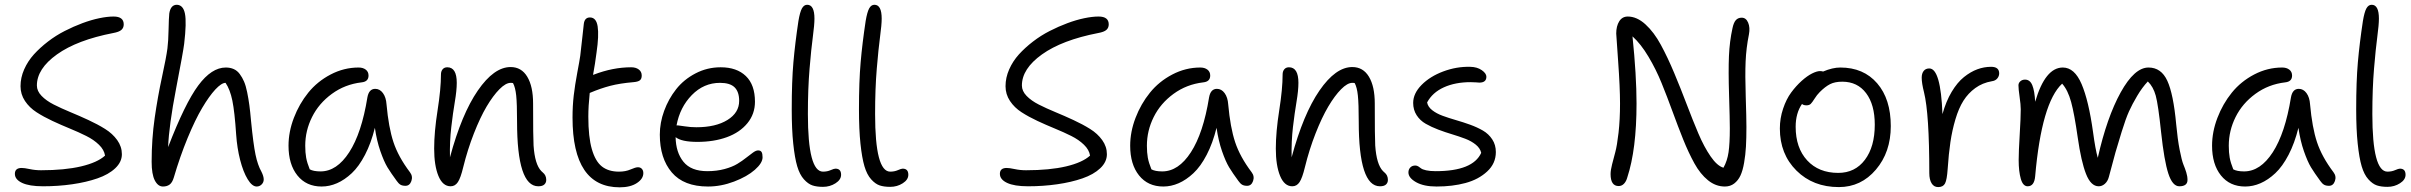

<svg xmlns="http://www.w3.org/2000/svg" viewBox="-20 -780 10211 813"><path d="M162.1 8.8Q104 8.8 73.5 -5.6Q43 -20 43 -43.9Q43 -68.8 71.8 -68.8Q83.5 -68.8 106 -64Q128.4 -59.1 153.8 -59.1Q253.9 -59.1 323.2 -75.4Q392.6 -91.8 424.8 -121.1Q420.9 -146 398.9 -167.2Q377 -188.5 345.2 -204.3Q313.5 -220.2 275.9 -235.6Q238.3 -251 201.7 -268.1Q165 -285.2 134.8 -304.7Q104.5 -324.2 85.7 -352.5Q66.9 -380.9 66.9 -415Q66.9 -451.2 82.3 -486.1Q97.7 -521 123.5 -549.6Q149.4 -578.1 183.1 -604Q216.8 -629.9 254.2 -648.9Q291.5 -668 328.9 -681.9Q366.2 -695.8 400.4 -702.9Q434.6 -710 460.9 -710Q503.9 -710 503.9 -676.8Q503.9 -662.1 493.9 -653.3Q483.9 -644.5 459 -640.1Q306.2 -610.4 221.2 -549.6Q136.2 -488.8 136.2 -418Q136.2 -394.5 156 -374Q175.8 -353.5 207.5 -337.4Q239.3 -321.3 277.6 -305.4Q315.9 -289.6 354.5 -271.7Q393.1 -253.9 424.8 -234.1Q456.5 -214.4 476.3 -186.8Q496.1 -159.2 496.1 -127Q496.1 -94.2 468 -67.6Q439.9 -41 392.6 -24.7Q345.2 -8.3 286.1 0.2Q227.1 8.8 162.1 8.8Z M669.9 9.8Q648.9 9.8 635.5 -16.1Q622.1 -42 622.1 -95.2Q622.1 -190.9 635 -280.8Q647.9 -370.6 666 -454.1Q684.1 -537.6 689 -575.2Q692.9 -605.5 693.8 -655Q694.8 -704.6 696.8 -723.1Q702.6 -759.8 729 -759.8Q755.9 -758.8 763.2 -721.9Q770.5 -685.1 759.8 -594.2Q755.9 -562 725.6 -404.8Q695.3 -247.6 691.9 -157.2Q763.2 -342.3 819.6 -418.2Q876 -494.1 936 -494.1Q955.1 -494.1 969.7 -487.5Q984.4 -481 995.1 -466.6Q1005.9 -452.1 1013.4 -434.6Q1021 -417 1026.6 -389.4Q1032.2 -361.8 1035.9 -334.5Q1039.6 -307.1 1043 -268.1Q1052.7 -169.4 1062 -125Q1071.3 -80.6 1086.9 -53.2Q1096.7 -33.7 1096.7 -20Q1096.7 -7.8 1087.9 1Q1079.1 9.8 1066.9 9.8Q1047.4 9.8 1028.6 -21.2Q1009.8 -52.2 996.8 -102.8Q983.9 -153.3 980 -210Q973.6 -306.6 963.9 -354Q954.1 -401.4 935.1 -429.2Q918 -429.2 891.8 -401.1Q865.7 -373 836.2 -323.2Q806.6 -273.4 774.4 -195.6Q742.2 -117.7 715.8 -27.8Q709.5 -6.8 698.2 1.5Q687 9.8 669.9 9.8Z M1341.8 9.8Q1276.9 9.8 1239.3 -37.1Q1201.7 -84 1201.7 -163.1Q1201.7 -221.7 1224.4 -281Q1247.1 -340.3 1285.4 -387.7Q1323.7 -435.1 1380.1 -464.6Q1436.5 -494.1 1498.5 -494.1Q1517.1 -494.1 1528.8 -485.1Q1540.5 -476.1 1540.5 -460Q1540.5 -434.1 1510.7 -431.2Q1440.4 -422.9 1385.3 -382.6Q1330.1 -342.3 1301.3 -284.4Q1272.5 -226.6 1272.5 -163.1Q1272.5 -133.8 1276.4 -112.3Q1280.3 -90.8 1291.5 -63Q1307.1 -54.2 1337.4 -54.2Q1406.2 -54.2 1458.7 -135.3Q1511.2 -216.3 1535.6 -367.2Q1542 -403.8 1568.8 -403.8Q1588.4 -403.8 1601.6 -385.7Q1614.7 -367.7 1616.7 -337.9Q1625.5 -240.2 1646 -178.2Q1666.5 -116.2 1715.8 -50.8Q1729 -33.7 1721.9 -13.4Q1714.8 6.8 1696.8 6.8Q1683.6 6.8 1675.5 2Q1667.5 -2.9 1659.7 -14.2Q1635.3 -47.4 1620.6 -71.5Q1606 -95.7 1590.6 -139.9Q1575.2 -184.1 1567.4 -238.8Q1551.3 -173.8 1525.6 -124.5Q1500 -75.2 1469.5 -46.6Q1439 -18.1 1407 -4.2Q1375 9.8 1341.8 9.8Z M2259.3 8.8Q2169.4 8.8 2169.4 -265.1Q2169.4 -341.3 2165.8 -375.7Q2162.1 -410.2 2152.3 -428.2Q2149.4 -429.2 2142.1 -429.2Q2121.6 -429.2 2094.7 -402.1Q2067.9 -375 2040.5 -328.9Q2013.2 -282.7 1986.6 -214.8Q1960 -147 1941.4 -71.8Q1930.7 -26.9 1918.9 -9Q1907.2 8.8 1888.2 8.8Q1854.5 8.8 1836.4 -35.2Q1818.4 -79.1 1818.4 -150.9Q1818.4 -221.2 1832.8 -312.5Q1847.2 -403.8 1847.2 -464.8Q1847.2 -478 1854.2 -486.6Q1861.3 -495.1 1874 -495.1Q1914.1 -495.1 1914.1 -429.2Q1914.1 -397 1906 -349.4Q1897.9 -301.8 1890.9 -241.5Q1883.8 -181.2 1885.3 -113.8Q1934.6 -296.9 2003.2 -396.5Q2071.8 -496.1 2142.1 -496.1Q2188 -496.1 2212.6 -455.1Q2237.3 -414.1 2237.3 -341.8Q2237.3 -195.8 2239.3 -164.1Q2244.6 -84 2272 -55.7Q2274.9 -52.2 2278.3 -49.8Q2293 -38.1 2293 -18.1Q2293 -6.3 2284.9 1.2Q2276.9 8.8 2259.3 8.8Z M2604 13.2Q2404.3 13.2 2404.3 -282.2Q2404.3 -331.5 2409.4 -375.7Q2414.6 -419.9 2424.3 -471.7Q2434.1 -523.4 2437 -543.9Q2441.4 -582.5 2446.5 -628.2Q2451.7 -673.8 2452.1 -679.2Q2455.6 -706.1 2478 -706.1Q2504.9 -706.1 2510.7 -668Q2516.6 -629.9 2505.9 -557.1Q2500 -510.7 2491.2 -462.9L2494.1 -463.9Q2575.2 -495.1 2652.8 -495.1Q2672.4 -495.1 2684.8 -485.8Q2697.3 -476.6 2697.3 -460Q2697.3 -445.8 2689.2 -439.7Q2681.2 -433.6 2662.1 -432.1Q2604.5 -427.2 2563.7 -416.5Q2522.9 -405.8 2479 -387.2L2477.1 -386.2Q2471.2 -330.6 2471.2 -286.1Q2471.2 -200.2 2486.1 -148.4Q2501 -96.7 2528.8 -75Q2556.6 -53.2 2601.1 -53.2Q2628.9 -53.2 2650.1 -62.5Q2671.4 -71.8 2681.2 -71.8Q2691.9 -71.8 2698 -64.9Q2704.1 -58.1 2704.1 -46.9Q2704.1 -22.9 2676.8 -4.9Q2649.4 13.2 2604 13.2Z M2978 9.8Q2875.5 9.8 2824.7 -49.8Q2773.9 -109.4 2773.9 -210Q2773.9 -260.3 2792.2 -310.5Q2810.5 -360.8 2843 -402.1Q2875.5 -443.4 2925 -469.2Q2974.6 -495.1 3031.7 -495.1Q3099.6 -495.1 3138.2 -458Q3176.8 -420.9 3176.8 -349.1Q3176.8 -297.4 3144.8 -258.3Q3112.8 -219.2 3057.9 -199.2Q3002.9 -179.2 2933.1 -179.2Q2865.7 -179.2 2840.8 -199.2Q2841.8 -134.8 2874 -95Q2906.2 -55.2 2975.1 -55.2Q3014.6 -55.2 3047.9 -64.2Q3081.1 -73.2 3102.3 -86.2Q3123.5 -99.1 3139.6 -112.1Q3155.8 -125 3168.5 -134Q3181.2 -143.1 3189.9 -143.1Q3200.7 -143.1 3204.8 -136.2Q3209 -129.4 3209 -113.8Q3209 -89.8 3176.3 -61Q3143.6 -32.2 3088.4 -11.2Q3033.2 9.8 2978 9.8ZM2851.1 -249Q2855 -249 2879.2 -245.1Q2903.3 -241.2 2928.7 -241.2Q3010.7 -241.2 3060.3 -272Q3109.9 -302.7 3109.9 -353Q3109.9 -391.1 3090.6 -410.2Q3071.3 -429.2 3028.8 -429.2Q2960 -429.2 2909.4 -377.4Q2858.9 -325.7 2844.7 -249Z M3464.8 11.2Q3438.5 11.2 3420.2 5.1Q3401.9 -1 3384 -20.8Q3366.2 -40.5 3355.7 -75.9Q3345.2 -111.3 3338.9 -171.6Q3332.5 -231.9 3332.5 -316.9Q3332.5 -435.5 3339.6 -516.4Q3346.7 -597.2 3360.8 -690.9Q3367.2 -729 3375.7 -744.4Q3384.3 -759.8 3397.9 -759.8Q3428.7 -759.8 3428.7 -701.2Q3428.7 -675.3 3421.9 -624.5Q3415 -573.7 3408 -489.3Q3400.9 -404.8 3400.9 -296.9Q3400.9 -53.2 3464.8 -53.2Q3482.9 -53.2 3497.3 -59.6Q3511.7 -65.9 3517.6 -65.9Q3541.5 -65.9 3541.5 -40Q3541.5 -19 3517.8 -3.9Q3494.1 11.2 3464.8 11.2Z M3749.5 11.2Q3723.1 11.2 3704.8 5.1Q3686.5 -1 3668.7 -20.8Q3650.9 -40.5 3640.4 -75.9Q3629.9 -111.3 3623.5 -171.6Q3617.2 -231.9 3617.2 -316.9Q3617.2 -435.5 3624.3 -516.4Q3631.3 -597.2 3645.5 -690.9Q3651.9 -729 3660.4 -744.4Q3668.9 -759.8 3682.6 -759.8Q3713.4 -759.8 3713.4 -701.2Q3713.4 -675.3 3706.5 -624.5Q3699.7 -573.7 3692.6 -489.3Q3685.5 -404.8 3685.5 -296.9Q3685.5 -53.2 3749.5 -53.2Q3767.6 -53.2 3782 -59.6Q3796.4 -65.9 3802.2 -65.9Q3826.2 -65.9 3826.2 -40Q3826.2 -19 3802.5 -3.9Q3778.8 11.2 3749.5 11.2Z M4333 8.8Q4274.9 8.8 4244.4 -5.6Q4213.9 -20 4213.9 -43.9Q4213.9 -68.8 4242.7 -68.8Q4254.4 -68.8 4276.9 -64Q4299.3 -59.1 4324.7 -59.1Q4424.8 -59.1 4494.1 -75.4Q4563.5 -91.8 4595.7 -121.1Q4591.8 -146 4569.8 -167.2Q4547.9 -188.5 4516.1 -204.3Q4484.4 -220.2 4446.8 -235.6Q4409.2 -251 4372.6 -268.1Q4335.9 -285.2 4305.7 -304.7Q4275.4 -324.2 4256.6 -352.5Q4237.8 -380.9 4237.8 -415Q4237.8 -451.2 4253.2 -486.1Q4268.6 -521 4294.4 -549.6Q4320.3 -578.1 4354 -604Q4387.7 -629.9 4425 -648.9Q4462.4 -668 4499.8 -681.9Q4537.1 -695.8 4571.3 -702.9Q4605.5 -710 4631.8 -710Q4674.8 -710 4674.8 -676.8Q4674.8 -662.1 4664.8 -653.3Q4654.8 -644.5 4629.9 -640.1Q4477.1 -610.4 4392.1 -549.6Q4307.1 -488.8 4307.1 -418Q4307.1 -394.5 4326.9 -374Q4346.7 -353.5 4378.4 -337.4Q4410.2 -321.3 4448.5 -305.4Q4486.8 -289.6 4525.4 -271.7Q4564 -253.9 4595.7 -234.1Q4627.4 -214.4 4647.2 -186.8Q4667 -159.2 4667 -127Q4667 -94.2 4638.9 -67.6Q4610.8 -41 4563.5 -24.7Q4516.1 -8.3 4457 0.2Q4397.9 8.8 4333 8.8Z M4905.8 9.8Q4840.8 9.8 4803.2 -37.1Q4765.6 -84 4765.6 -163.1Q4765.6 -221.7 4788.3 -281Q4811 -340.3 4849.4 -387.7Q4887.7 -435.1 4944.1 -464.6Q5000.5 -494.1 5062.5 -494.1Q5081.1 -494.1 5092.8 -485.1Q5104.5 -476.1 5104.5 -460Q5104.5 -434.1 5074.7 -431.2Q5004.4 -422.9 4949.2 -382.6Q4894 -342.3 4865.2 -284.4Q4836.4 -226.6 4836.4 -163.1Q4836.4 -133.8 4840.3 -112.3Q4844.2 -90.8 4855.5 -63Q4871.1 -54.2 4901.4 -54.2Q4970.2 -54.2 5022.7 -135.3Q5075.2 -216.3 5099.6 -367.2Q5106 -403.8 5132.8 -403.8Q5152.3 -403.8 5165.5 -385.7Q5178.7 -367.7 5180.7 -337.9Q5189.5 -240.2 5210 -178.2Q5230.5 -116.2 5279.8 -50.8Q5293 -33.7 5285.9 -13.4Q5278.8 6.8 5260.7 6.8Q5247.6 6.8 5239.5 2Q5231.4 -2.9 5223.6 -14.2Q5199.2 -47.4 5184.6 -71.5Q5169.9 -95.7 5154.5 -139.9Q5139.2 -184.1 5131.3 -238.8Q5115.2 -173.8 5089.6 -124.5Q5064 -75.2 5033.4 -46.6Q5002.9 -18.1 4970.9 -4.2Q4939 9.8 4905.8 9.8Z M5823.2 8.8Q5733.4 8.8 5733.4 -265.1Q5733.4 -341.3 5729.7 -375.7Q5726.1 -410.2 5716.3 -428.2Q5713.4 -429.2 5706.1 -429.2Q5685.5 -429.2 5658.7 -402.1Q5631.8 -375 5604.5 -328.9Q5577.1 -282.7 5550.5 -214.8Q5523.9 -147 5505.4 -71.8Q5494.6 -26.9 5482.9 -9Q5471.2 8.8 5452.1 8.8Q5418.5 8.8 5400.4 -35.2Q5382.3 -79.1 5382.3 -150.9Q5382.3 -221.2 5396.7 -312.5Q5411.1 -403.8 5411.1 -464.8Q5411.1 -478 5418.2 -486.6Q5425.3 -495.1 5438 -495.1Q5478 -495.1 5478 -429.2Q5478 -397 5470 -349.4Q5461.9 -301.8 5454.8 -241.5Q5447.8 -181.2 5449.2 -113.8Q5498.5 -296.9 5567.1 -396.5Q5635.7 -496.1 5706.1 -496.1Q5752 -496.1 5776.6 -455.1Q5801.3 -414.1 5801.3 -341.8Q5801.3 -195.8 5803.2 -164.1Q5808.6 -84 5835.9 -55.7Q5838.9 -52.2 5842.3 -49.8Q5856.9 -38.1 5856.9 -18.1Q5856.9 -6.3 5848.9 1.2Q5840.8 8.8 5823.2 8.8Z M6063 9.8Q6008.8 9.8 5976.3 -8.5Q5943.8 -26.9 5943.8 -49.8Q5943.8 -62.5 5951.7 -70.8Q5959.5 -79.1 5973.1 -79.1Q5979.5 -79.1 5985.6 -75.4Q5991.7 -71.8 5997.3 -67.1Q6002.9 -62.5 6019 -58.8Q6035.2 -55.2 6059.1 -55.2Q6216.8 -55.2 6252 -132.8Q6247.6 -152.3 6229 -167.5Q6210.4 -182.6 6184.8 -192.4Q6159.2 -202.1 6129.2 -211.2Q6099.1 -220.2 6070.1 -231.2Q6041 -242.2 6017.1 -255.9Q5993.2 -269.5 5978.5 -292.2Q5963.9 -314.9 5963.9 -344.2Q5963.9 -384.3 5999.5 -420.4Q6035.2 -456.5 6091.3 -477.5Q6147.5 -498.5 6205.1 -497.1Q6234.9 -496.6 6254.4 -482.9Q6273.9 -469.2 6273.9 -455.1Q6273.9 -430.2 6244.1 -430.2Q6242.7 -430.2 6230.5 -431.2Q6218.3 -432.1 6207 -432.1Q6142.1 -432.1 6093.8 -410.2Q6045.4 -388.2 6022.9 -346.2Q6026.4 -327.6 6044.4 -313.5Q6062.5 -299.3 6088.4 -289.8Q6114.3 -280.3 6144.8 -271.5Q6175.3 -262.7 6205.1 -252Q6234.9 -241.2 6259.3 -227.1Q6283.7 -212.9 6298.8 -189.7Q6314 -166.5 6314 -136.2Q6314 -87.9 6277.3 -54Q6240.7 -20 6185.5 -5.1Q6130.4 9.8 6063 9.8Z M6834 7.8Q6799.8 7.8 6799.8 -43Q6799.8 -59.1 6806.2 -84.2Q6812.5 -109.4 6819.8 -136Q6827.1 -162.6 6833.5 -217.8Q6839.8 -272.9 6839.8 -341.8Q6839.8 -409.7 6831.8 -520.8Q6823.7 -631.8 6823.7 -638.2Q6823.7 -669.4 6836.4 -689.7Q6849.1 -710 6872.6 -710Q6911.1 -710 6947.5 -676.8Q6983.9 -643.6 7012.9 -589.8Q7042 -536.1 7069.3 -470.7Q7096.7 -405.3 7122.1 -338.4Q7147.5 -271.5 7171.6 -214.6Q7195.8 -157.7 7223.4 -117.7Q7251 -77.6 7277.8 -69.8Q7293.9 -98.6 7299.3 -135.3Q7304.7 -171.9 7304.7 -236.8Q7304.7 -275.4 7301.5 -377.7Q7298.3 -480 7301 -542.5Q7303.7 -605 7315.9 -660.2Q7320.8 -684.1 7330.1 -694.6Q7339.4 -705.1 7355 -705.1Q7373.5 -705.1 7382.3 -684.1Q7391.1 -663.1 7385.7 -634.8Q7374 -576.7 7371.6 -519.3Q7369.1 -461.9 7372.1 -371.1Q7375 -280.3 7375 -242.2Q7375 -194.3 7373 -159.4Q7371.1 -124.5 7365.2 -90.8Q7359.4 -57.1 7349.6 -36.4Q7339.8 -15.6 7323.2 -2.9Q7306.6 9.8 7283.7 9.8Q7245.1 9.8 7212.4 -16.6Q7179.7 -43 7154.8 -88.1Q7129.9 -133.3 7107.4 -189.2Q7085 -245.1 7062 -308.1Q7039.1 -371.1 7015.6 -428.7Q6992.2 -486.3 6960.2 -540Q6928.2 -593.8 6892.6 -626Q6909.7 -460.4 6909.7 -341.8Q6909.7 -147.9 6870.6 -28.8Q6866.2 -12.2 6856.7 -2.2Q6847.2 7.8 6834 7.8Z M7766.6 12.2Q7657.2 12.2 7586.9 -57.6Q7516.6 -127.4 7516.6 -235.8Q7516.6 -279.3 7530.3 -319.8Q7543.9 -360.4 7564.5 -388.2Q7585 -416 7608.6 -437.3Q7632.3 -458.5 7652.8 -468.8Q7673.3 -479 7686.5 -479Q7693.8 -479 7699.7 -477.1Q7739.7 -494.1 7772.5 -494.1Q7871.1 -494.1 7928.7 -427.2Q7986.3 -360.4 7986.3 -246.1Q7986.3 -135.7 7923.3 -61.8Q7860.4 12.2 7766.6 12.2ZM7583.5 -243.2Q7583.5 -153.8 7632.3 -100.8Q7681.2 -47.9 7763.7 -47.9Q7835 -47.9 7876.7 -103.3Q7918.5 -158.7 7918.5 -252Q7918.5 -336.9 7881.8 -385.5Q7845.2 -434.1 7780.8 -434.1Q7749.5 -434.1 7729 -423.6Q7708.5 -413.1 7685.5 -390.1Q7673.3 -377.9 7663.6 -362.3Q7653.8 -346.7 7647.5 -340.3Q7641.1 -334 7629.4 -334Q7616.2 -334 7610.4 -339.8Q7583.5 -300.8 7583.5 -243.2Z M8187 12.2Q8168.9 12.2 8159.2 -3.7Q8149.4 -19.5 8149.4 -46.9Q8149.4 -298.8 8127 -389.2Q8117.2 -427.7 8117.2 -451.2Q8117.2 -468.8 8125.5 -479.5Q8133.8 -490.2 8149.4 -490.2Q8197.8 -490.2 8205.1 -296.9Q8220.2 -351.1 8244.1 -391.1Q8268.1 -431.2 8296.1 -453.6Q8324.2 -476.1 8352.8 -486.6Q8381.3 -497.1 8411.1 -497.1Q8445.3 -497.1 8445.3 -469.2Q8445.3 -457.5 8437.3 -447.8Q8429.2 -438 8414.1 -436Q8374.5 -429.2 8344.2 -407.2Q8314 -385.3 8293.9 -353.5Q8273.9 -321.8 8260 -274.9Q8246.1 -228 8238.8 -178.5Q8231.4 -128.9 8227.1 -64Q8224.1 -19 8216.1 -3.4Q8208 12.2 8187 12.2Z M8565.9 8.8Q8545.9 8.8 8536.9 -22.7Q8527.8 -54.2 8527.8 -102.1Q8527.8 -137.2 8532.2 -210Q8536.6 -282.7 8536.6 -316.9Q8536.6 -336.9 8531.7 -370.1Q8526.9 -403.3 8526.9 -418.9Q8526.9 -428.7 8534.9 -435.8Q8543 -442.9 8554.7 -442.9Q8575.7 -442.9 8585.4 -419.4Q8595.2 -396 8597.7 -349.1Q8640.1 -494.1 8714.8 -494.1Q8764.2 -494.1 8794.2 -424.1Q8824.2 -354 8842.8 -220.2Q8852.5 -147.9 8862.8 -111.8Q8901.4 -283.2 8959.7 -388.7Q9018.1 -494.1 9077.6 -494.1Q9131.3 -494.1 9157.2 -438Q9183.1 -381.8 9194.8 -253.9Q9200.7 -190.4 9209.5 -145.5Q9218.3 -100.6 9225.3 -83.5Q9232.4 -66.4 9237.5 -50Q9242.7 -33.7 9242.7 -18.1Q9242.7 8.8 9208 8.8Q9179.2 8.8 9161.6 -44.9Q9144 -98.6 9130.9 -220.2Q9118.7 -336.9 9108.2 -375Q9097.7 -413.1 9074.7 -435.1Q9050.8 -409.7 9029.8 -374.3Q9008.8 -338.9 8995.1 -308.6Q8981.4 -278.3 8963.9 -221.9Q8946.3 -165.5 8937.7 -134.8Q8929.2 -104 8909.7 -30.8Q8904.8 -12.2 8892.8 -1.7Q8880.9 8.8 8866.7 8.8Q8833.5 8.8 8813 -43.5Q8792.5 -95.7 8777.8 -198.2Q8763.7 -297.4 8750 -347.9Q8736.3 -398.4 8711.9 -425.8Q8625 -345.2 8597.7 -34.2Q8594.2 8.8 8565.9 8.8Z M9486.8 9.8Q9421.9 9.8 9384.3 -37.1Q9346.7 -84 9346.7 -163.1Q9346.7 -221.7 9369.4 -281Q9392.1 -340.3 9430.4 -387.7Q9468.8 -435.1 9525.1 -464.6Q9581.5 -494.1 9643.6 -494.1Q9662.1 -494.1 9673.8 -485.1Q9685.5 -476.1 9685.5 -460Q9685.5 -434.1 9655.8 -431.2Q9585.4 -422.9 9530.3 -382.6Q9475.1 -342.3 9446.3 -284.4Q9417.5 -226.6 9417.5 -163.1Q9417.5 -133.8 9421.4 -112.3Q9425.3 -90.8 9436.5 -63Q9452.1 -54.2 9482.4 -54.2Q9551.3 -54.2 9603.8 -135.3Q9656.2 -216.3 9680.7 -367.2Q9687 -403.8 9713.9 -403.8Q9733.4 -403.8 9746.6 -385.7Q9759.8 -367.7 9761.7 -337.9Q9770.5 -240.2 9791 -178.2Q9811.5 -116.2 9860.8 -50.8Q9874 -33.7 9866.9 -13.4Q9859.9 6.8 9841.8 6.8Q9828.6 6.8 9820.6 2Q9812.5 -2.9 9804.7 -14.2Q9780.3 -47.4 9765.6 -71.5Q9751 -95.7 9735.6 -139.9Q9720.2 -184.1 9712.4 -238.8Q9696.3 -173.8 9670.7 -124.5Q9645 -75.2 9614.5 -46.6Q9584 -18.1 9552 -4.2Q9520 9.8 9486.8 9.8Z M10089.4 11.2Q10063 11.2 10044.7 5.1Q10026.4 -1 10008.5 -20.8Q9990.7 -40.5 9980.2 -75.9Q9969.7 -111.3 9963.4 -171.6Q9957 -231.9 9957 -316.9Q9957 -435.5 9964.1 -516.4Q9971.2 -597.2 9985.4 -690.9Q9991.7 -729 10000.2 -744.4Q10008.8 -759.8 10022.5 -759.8Q10053.2 -759.8 10053.2 -701.2Q10053.2 -675.3 10046.4 -624.5Q10039.6 -573.7 10032.5 -489.3Q10025.4 -404.8 10025.4 -296.9Q10025.4 -53.2 10089.4 -53.2Q10107.4 -53.2 10121.8 -59.6Q10136.2 -65.9 10142.1 -65.9Q10166 -65.9 10166 -40Q10166 -19 10142.3 -3.9Q10118.7 11.2 10089.4 11.2Z"/></svg>

Font: Shantell Sans Normal
Style: Regular
Weight: 300
Designer: Stephen Nixon, Anya Danilova, Shantell Martin
Foundry: Arrow Type
Version: Version 1.006;[559af2be0]